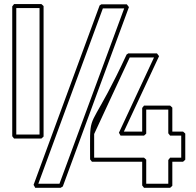

<svg xmlns="http://www.w3.org/2000/svg" viewBox="-20 -897 946 927"><path d="M748 -626Q705.1 -534.7 663.1 -444.1Q621.1 -353.5 578.1 -261.7H666.5V-376Q668.9 -378.4 670.9 -381.3Q672.9 -384.3 675.3 -387.2H801.3Q804.2 -384.8 806.9 -382.3Q809.6 -379.9 812 -377.4V-261.7H863.8Q866.7 -259.3 869.4 -256.8Q872.1 -254.4 874.5 -252V-126Q872.1 -123.5 869.4 -121.1Q866.7 -118.7 863.8 -116.2H812V0Q809.6 2.4 806.9 4.9Q804.2 7.3 801.3 9.8H675.3Q672.9 6.8 670.9 3.9Q668.9 1 666.5 -1.5V-116.2H423.8Q421.4 -119.1 419.4 -122.1Q417.5 -125 415 -127.4Q415 -167 414.8 -194.6Q414.6 -222.2 415 -241.9Q415.5 -261.7 417.2 -275.6Q418.9 -289.6 422.6 -301.8Q426.3 -314 432.4 -326.4Q438.5 -338.9 447.8 -355.5Q457 -372.1 470 -394.8Q482.9 -417.5 500.5 -450.2Q518.1 -482.9 540.5 -527.8Q563 -572.8 591.3 -633.8Q593.8 -635.3 595.5 -636.5Q597.2 -637.7 599.1 -639.2H737.8ZM468.8 -876H592.3L602.5 -862.8Q522.5 -646.5 442.6 -429.9Q362.8 -213.4 283.2 3.4Q280.8 4.9 278.1 6.3Q275.4 7.8 272.9 9.8H149.9Q147.9 5.9 146.2 2.4Q144.5 -1 142.1 -4.4Q221.7 -221.2 301.5 -437.7Q381.3 -654.3 460.9 -870.6ZM554.2 -256.3Q597.2 -347.7 638.9 -438Q680.7 -528.3 723.6 -619.6H606.4Q563 -526.9 520.3 -434.8Q477.5 -342.8 434.6 -250V-135.7H675.3Q678.2 -133.3 680.9 -130.9Q683.6 -128.4 686 -126V-9.8H792.5V-124.5Q794.9 -127 796.9 -129.9Q798.8 -132.8 801.3 -135.7H855V-242.2H801.3Q798.8 -245.1 796.9 -248Q794.9 -251 792.5 -253.4V-367.7H686V-252Q683.6 -249.5 680.9 -247.1Q678.2 -244.6 675.3 -242.2H562ZM39.1 -239.3V-866.2Q41.5 -868.7 43.5 -871.6Q45.4 -874.5 47.9 -877.4H179.7Q182.6 -875 185.3 -872.6Q188 -870.1 190.4 -867.7V-237.8Q188 -235.4 185.3 -232.9Q182.6 -230.5 179.7 -228H47.9ZM476.6 -856.4Q397.9 -643.6 320.6 -432.9Q243.2 -222.2 165 -9.8H267.1Q345.7 -222.7 423.3 -433.1Q501 -643.6 579.6 -856.4ZM58.6 -247.6H170.9V-857.9H58.6Z"/></svg>

Font: Preussische VI 9 Linie
Style: Regular
Weight: 400
Designer: Peter Wiegel
Foundry: Peter Wiegel
Version: Version 1.000 2009 initial release